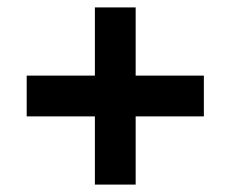

<svg xmlns="http://www.w3.org/2000/svg" viewBox="-20 -579 623 518"><path d="M236 -81V-265H52V-375H236V-559H346V-375H530V-265H346V-81Z"/></svg>

Font: Murecho ExtraBold
Style: Regular
Weight: 800
Designer: Neil Summerour
Foundry: Positype
Version: Version 1.010; ttfautohint (v1.8.3)